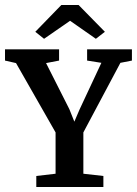

<svg xmlns="http://www.w3.org/2000/svg" viewBox="-34 -747 547 767"><path d="M142 -592 107 -620 211 -727H280L385 -620L349 -592L246 -664ZM111 0V-44L188 -53V-218L30 -495L-14 -505V-550H202V-505L150 -495L243 -311L263 -261L284 -310L371 -496L314 -505V-550H493V-505L447 -496L299 -218V-53L379 -44V0Z"/></svg>

Font: Aikya SemiBold
Style: Regular
Weight: 600
Designer: Neelakash Kshetrimayum (Latin subset based on Merriweather by Eben Sorkin)
Foundry: Brand New Type
Version: Version 1.00 b005